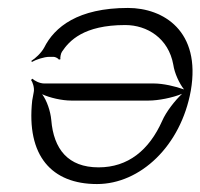

<svg xmlns="http://www.w3.org/2000/svg" viewBox="-20 -452 504 483"><path d="M59 -299 60 -296C70 -302 91 -309 104 -309H115C119 -309 127 -305 128 -302L132 -303C131 -307 133 -318 136 -322C154 -349 190 -389 295 -389C350 -389 404 -356 416 -289C419 -268 431 -242 443 -227C421 -235 390 -242 367 -242H91C80 -242 66 -249 62 -254L58 -251C62 -246 67 -231 65 -221L61 -199C46 -60 110 11 224 11C333 11 435 -85 460 -224C486 -374 391 -432 302 -432C176 -432 117 -384 91 -332C84 -319 69 -305 59 -299ZM86 -215C105 -206 136 -199 159 -199H354C378 -199 414 -206 438 -216C420 -199 398 -171 388 -148C355 -74 302 -31 228 -31C151 -31 115 -77 109 -150C107 -172 98 -199 86 -215Z"/></svg>

Font: Armata Saber
Style: RgIta
Weight: 400
Designer: Jasper
Foundry: Cannot Into Space Fonts
Version: Version 0.970